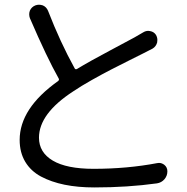

<svg xmlns="http://www.w3.org/2000/svg" viewBox="-20 -782 805 825"><path d="M594.7 -642.6Q605.5 -649.4 617.2 -649.4Q621.1 -649.4 625 -648.4Q641.6 -645.5 650.4 -631.8Q656.2 -621.1 656.2 -610.4Q656.2 -604.5 655.3 -599.6Q650.4 -582 635.7 -573.2Q622.1 -566.4 595.7 -552.7Q584 -546.9 536.1 -522.9Q488.3 -499 455.1 -481.9Q421.9 -464.8 375 -438.5Q328.1 -412.1 294.9 -389.6Q147.5 -293.9 147.5 -190.4Q147.5 -127 207 -91.8Q266.6 -56.6 381.8 -56.6Q526.4 -56.6 655.3 -81.1Q659.2 -82 663.1 -82Q674.8 -82 685.5 -74.2Q699.2 -63.5 699.2 -45.9Q699.2 -26.4 686.5 -11.7Q673.8 2.9 654.3 5.9Q528.3 23.4 385.7 23.4Q314.5 23.4 257.3 11.7Q200.2 0 156.2 -23.4Q112.3 -46.9 88.4 -86.9Q64.5 -127 64.5 -180.7Q64.5 -316.4 229.5 -433.6Q235.4 -438.5 232.4 -444.3Q181.6 -534.2 108.4 -704.1Q105.5 -711.9 105.5 -720.7Q105.5 -728.5 108.4 -736.3Q115.2 -752 131.8 -758.8Q139.6 -761.7 147.5 -761.7Q155.3 -761.7 164.1 -758.8Q179.7 -752 186.5 -735.4Q238.3 -601.6 300.8 -488.3Q303.7 -482.4 310.5 -485.4Q363.3 -517.6 452.6 -564.9Q542 -612.3 557.6 -621.1Q580.1 -633.8 594.7 -642.6Z"/></svg>

Font: Gen Jyuu Gothic P Regular
Style: Regular
Weight: 400
Designer: [Source Han Sans]
Ryoko NISHIZUKA  (kana & ideographs); Paul D. Hunt (Latin, Greek & Cyrillic); Wenlong ZHANG  (bopomofo
Version: Version 1.002.20150607